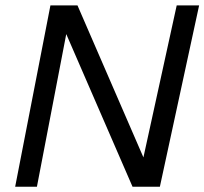

<svg xmlns="http://www.w3.org/2000/svg" viewBox="-20 -708 775 728"><path d="M120 0 231.2 -578.8 482.5 0H586.2L735 -687.5H650L523.8 -111.2L273.8 -687.5H171.2L37.5 0Z"/></svg>

Font: Cambay
Style: Italic
Weight: 400
Italic angle: -11°
Designer: Pooja Saxena
Foundry: Pooja Saxena
Version: Version 1.019;PS 001.019;hotconv 1.0.70;makeotf.lib2.5.58329